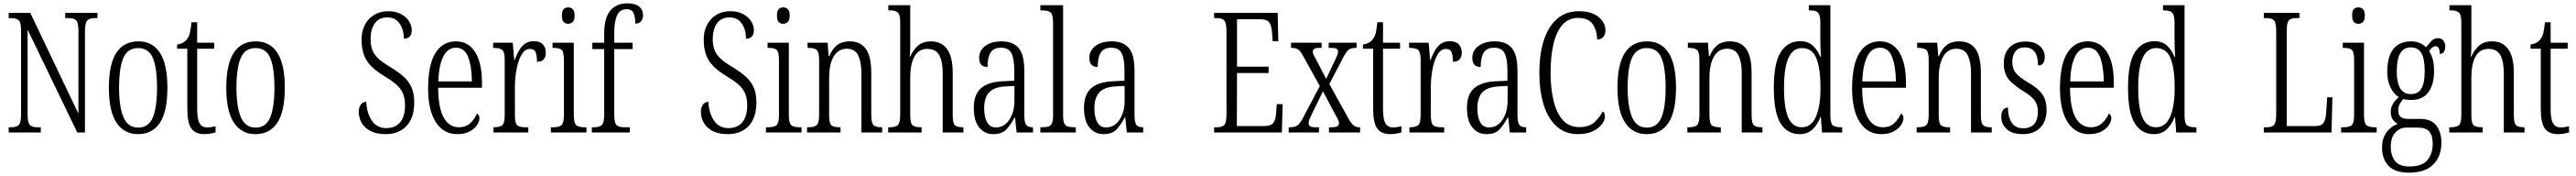

<svg xmlns="http://www.w3.org/2000/svg" viewBox="-20 -791 15401 1051"><path d="M32 0V-31H46Q79 -31 92.5 -45Q106 -59 106 -111V-605Q106 -656 92.5 -669.5Q79 -683 48 -683H32V-714H161L449 -112V-605Q449 -655 436 -669Q423 -683 391 -683H370V-714H563V-683H546Q515 -683 501.5 -668.5Q488 -654 488 -603V0H442L145 -614V-111Q145 -59 158 -45Q171 -31 203 -31H224V0Z M805 10Q723 10 677 -58Q631 -126 631 -268Q631 -544 808 -544Q892 -544 936.5 -475.5Q981 -407 981 -268Q981 -125 936 -57.5Q891 10 805 10ZM807 -29Q869 -29 894 -90Q919 -151 919 -268Q919 -386 894 -445Q869 -504 806 -504Q743 -504 717.5 -445Q692 -386 692 -268Q692 -150 719 -89.5Q746 -29 807 -29Z M1203 10Q1149 10 1124.5 -23.5Q1100 -57 1100 -143V-500H1039V-525Q1079 -531 1098 -557Q1111 -573 1116 -596Q1121 -619 1125 -658H1159V-536H1261V-500H1159V-142Q1159 -79 1173.5 -54.5Q1188 -30 1218 -30Q1233 -30 1244.5 -32Q1256 -34 1269 -37V0Q1257 3 1240 6.5Q1223 10 1203 10Z M1507 10Q1425 10 1379 -58Q1333 -126 1333 -268Q1333 -544 1510 -544Q1594 -544 1638.5 -475.5Q1683 -407 1683 -268Q1683 -125 1638 -57.5Q1593 10 1507 10ZM1509 -29Q1571 -29 1596 -90Q1621 -151 1621 -268Q1621 -386 1596 -445Q1571 -504 1508 -504Q1445 -504 1419.5 -445Q1394 -386 1394 -268Q1394 -150 1421 -89.5Q1448 -29 1509 -29Z M2286 10Q2230 10 2194.5 -9Q2159 -28 2142 -58.5Q2125 -89 2125 -125Q2125 -148 2137 -165.5Q2149 -183 2170 -183Q2173 -117 2203 -71.5Q2233 -26 2290 -26Q2344 -26 2373 -61Q2402 -96 2402 -161Q2402 -207 2388 -236.5Q2374 -266 2346 -289.5Q2318 -313 2274 -339Q2233 -364 2203 -392.5Q2173 -421 2157.5 -460Q2142 -499 2142 -556Q2142 -605 2162 -643Q2182 -681 2218 -702.5Q2254 -724 2301 -724Q2346 -724 2377.5 -707Q2409 -690 2425.5 -664.5Q2442 -639 2442 -612Q2442 -585 2429.5 -572.5Q2417 -560 2395 -560Q2395 -613 2370 -650Q2345 -687 2296 -687Q2246 -687 2221 -651Q2196 -615 2196 -558Q2196 -517 2208 -489Q2220 -461 2246 -438Q2272 -415 2315 -390Q2358 -364 2390 -336.5Q2422 -309 2439.5 -272Q2457 -235 2457 -180Q2457 -88 2411 -39Q2365 10 2286 10Z M2714 10Q2632 10 2586 -61.5Q2540 -133 2540 -263Q2540 -404 2583.5 -474Q2627 -544 2706 -544Q2781 -544 2821.5 -479.5Q2862 -415 2862 -298V-267H2600Q2601 -146 2633.5 -88.5Q2666 -31 2724 -31Q2766 -31 2792.5 -56Q2819 -81 2832 -113Q2838 -110 2842.5 -103Q2847 -96 2847 -85Q2847 -66 2832.5 -44Q2818 -22 2788.5 -6Q2759 10 2714 10ZM2802 -305Q2801 -394 2779.5 -450Q2758 -506 2707 -506Q2656 -506 2630 -452.5Q2604 -399 2601 -305Z M2931 0V-31H2933Q2968 -31 2983 -43Q2998 -55 2998 -105V-433Q2998 -481 2983 -493Q2968 -505 2932 -505H2929V-536H3046L3055 -431H3057Q3067 -460 3081.5 -486Q3096 -512 3117.5 -528.5Q3139 -545 3172 -545Q3209 -545 3226.5 -525.5Q3244 -506 3244 -476Q3244 -452 3231.5 -437Q3219 -422 3191 -422Q3191 -457 3183.5 -478Q3176 -499 3148 -499Q3125 -499 3108.5 -478.5Q3092 -458 3081 -424.5Q3070 -391 3064.5 -352Q3059 -313 3059 -275V-103Q3059 -54 3073.5 -42.5Q3088 -31 3123 -31H3139V0Z M3377 -649Q3361 -649 3350.5 -659.5Q3340 -670 3340 -698Q3340 -726 3350.5 -736.5Q3361 -747 3377 -747Q3393 -747 3404.5 -736.5Q3416 -726 3416 -698Q3416 -670 3404.5 -659.5Q3393 -649 3377 -649ZM3274 0V-31H3287Q3323 -31 3337.5 -43.5Q3352 -56 3352 -104V-430Q3352 -479 3339.5 -492Q3327 -505 3292 -505H3284V-536H3411V-106Q3411 -57 3425 -44Q3439 -31 3476 -31H3487V0Z M3519 0V-31H3533Q3564 -31 3578.5 -44Q3593 -57 3593 -108V-498H3522V-536H3593V-593Q3593 -682 3628.5 -726.5Q3664 -771 3731 -771Q3779 -771 3802 -752Q3825 -733 3825 -699Q3825 -678 3813.5 -664Q3802 -650 3779 -650Q3779 -687 3769 -711.5Q3759 -736 3727 -736Q3686 -736 3669.5 -698Q3653 -660 3653 -598V-536H3763V-498H3653V-108Q3653 -57 3667 -44Q3681 -31 3713 -31H3746V0Z M4332 10Q4276 10 4240.5 -9Q4205 -28 4188 -58.5Q4171 -89 4171 -125Q4171 -148 4183 -165.5Q4195 -183 4216 -183Q4219 -117 4249 -71.5Q4279 -26 4336 -26Q4390 -26 4419 -61Q4448 -96 4448 -161Q4448 -207 4434 -236.5Q4420 -266 4392 -289.5Q4364 -313 4320 -339Q4279 -364 4249 -392.5Q4219 -421 4203.5 -460Q4188 -499 4188 -556Q4188 -605 4208 -643Q4228 -681 4264 -702.5Q4300 -724 4347 -724Q4392 -724 4423.5 -707Q4455 -690 4471.5 -664.5Q4488 -639 4488 -612Q4488 -585 4475.5 -572.5Q4463 -560 4441 -560Q4441 -613 4416 -650Q4391 -687 4342 -687Q4292 -687 4267 -651Q4242 -615 4242 -558Q4242 -517 4254 -489Q4266 -461 4292 -438Q4318 -415 4361 -390Q4404 -364 4436 -336.5Q4468 -309 4485.5 -272Q4503 -235 4503 -180Q4503 -88 4457 -39Q4411 10 4332 10Z M4663 -649Q4647 -649 4636.5 -659.5Q4626 -670 4626 -698Q4626 -726 4636.5 -736.5Q4647 -747 4663 -747Q4679 -747 4690.5 -736.5Q4702 -726 4702 -698Q4702 -670 4690.5 -659.5Q4679 -649 4663 -649ZM4560 0V-31H4573Q4609 -31 4623.5 -43.5Q4638 -56 4638 -104V-430Q4638 -479 4625.5 -492Q4613 -505 4578 -505H4570V-536H4697V-106Q4697 -57 4711 -44Q4725 -31 4762 -31H4773V0Z M4806 0V-31H4813Q4849 -31 4863.5 -43.5Q4878 -56 4878 -105V-433Q4878 -481 4863.5 -493Q4849 -505 4814 -505H4809V-536H4929L4935 -456H4939Q4958 -501 4986.5 -522.5Q5015 -544 5060 -544Q5126 -544 5158 -498.5Q5190 -453 5190 -355V-105Q5190 -56 5203.5 -43.5Q5217 -31 5251 -31H5255V0H5131V-355Q5131 -421 5111.5 -460.5Q5092 -500 5044 -500Q4992 -500 4965 -453.5Q4938 -407 4938 -326V-103Q4938 -54 4952 -42.5Q4966 -31 5000 -31H5006V0Z M5291 0V-31H5299Q5334 -31 5348.5 -43.5Q5363 -56 5363 -105V-657Q5363 -704 5348 -716.5Q5333 -729 5304 -729H5292V-760H5423V-515Q5423 -497 5422 -479.5Q5421 -462 5420 -453H5423Q5437 -488 5466.5 -516Q5496 -544 5548 -544Q5609 -544 5643 -498Q5677 -452 5677 -356V-104Q5677 -56 5690 -43.5Q5703 -31 5737 -31H5741V0H5617V-355Q5617 -424 5596.5 -461.5Q5576 -499 5525 -499Q5474 -499 5448.5 -454.5Q5423 -410 5423 -326V-103Q5423 -54 5437.5 -42.5Q5452 -31 5487 -31H5491V0Z M5919 10Q5869 10 5836 -29Q5803 -68 5803 -148Q5803 -227 5847 -265Q5891 -303 5981 -306L6045 -309V-372Q6045 -439 6028.5 -472.5Q6012 -506 5966 -506Q5921 -506 5903 -476.5Q5885 -447 5885 -391Q5835 -391 5835 -445Q5835 -489 5871.5 -516.5Q5908 -544 5970 -544Q6037 -544 6071 -504.5Q6105 -465 6105 -369V-108Q6105 -60 6116 -45.5Q6127 -31 6154 -31H6157V0H6059L6050 -89H6046Q6024 -46 5997.5 -18Q5971 10 5919 10ZM5935 -30Q5985 -30 6015.5 -76Q6046 -122 6046 -191V-278L5992 -275Q5922 -271 5893.5 -238Q5865 -205 5865 -145Q5865 -93 5882 -61.5Q5899 -30 5935 -30Z M6201 0V-31H6208Q6235 -31 6250 -36Q6265 -41 6271 -56.5Q6277 -72 6277 -105V-656Q6277 -705 6261.5 -717Q6246 -729 6213 -729H6201V-760H6337V-105Q6337 -72 6343 -56.5Q6349 -41 6364 -36Q6379 -31 6406 -31H6413V0Z M6578 10Q6528 10 6495 -29Q6462 -68 6462 -148Q6462 -227 6506 -265Q6550 -303 6640 -306L6704 -309V-372Q6704 -439 6687.5 -472.5Q6671 -506 6625 -506Q6580 -506 6562 -476.5Q6544 -447 6544 -391Q6494 -391 6494 -445Q6494 -489 6530.5 -516.5Q6567 -544 6629 -544Q6696 -544 6730 -504.5Q6764 -465 6764 -369V-108Q6764 -60 6775 -45.5Q6786 -31 6813 -31H6816V0H6718L6709 -89H6705Q6683 -46 6656.5 -18Q6630 10 6578 10ZM6594 -30Q6644 -30 6674.5 -76Q6705 -122 6705 -191V-278L6651 -275Q6581 -271 6552.5 -238Q6524 -205 6524 -145Q6524 -93 6541 -61.5Q6558 -30 6594 -30Z M7240 0V-31H7257Q7288 -31 7301 -45Q7314 -59 7314 -107V-604Q7314 -655 7300.5 -669Q7287 -683 7257 -683H7240V-714H7620L7624 -545H7590L7587 -590Q7584 -636 7570.5 -656Q7557 -676 7514 -676H7377V-393H7566V-355H7377L7376 -38H7537Q7580 -38 7594 -57Q7608 -76 7611 -115L7615 -169H7650L7645 0Z M7686 0V-31H7692Q7722 -31 7737.5 -41.5Q7753 -52 7773 -90L7872 -277L7774 -454Q7758 -484 7744 -494.5Q7730 -505 7707 -505H7700V-536H7883V-505H7873Q7845 -505 7837.5 -498.5Q7830 -492 7830 -482Q7830 -473 7836 -461Q7842 -449 7853 -430L7910 -320L7959 -423Q7969 -443 7975 -457.5Q7981 -472 7981 -482Q7981 -496 7971.5 -500.5Q7962 -505 7940 -505H7925V-536H8092V-505H8088Q8061 -505 8046.5 -495.5Q8032 -486 8012 -448L7929 -289L8044 -82Q8062 -51 8075.5 -41Q8089 -31 8107 -31H8113V0H7927V-31H7942Q7968 -31 7977.5 -37.5Q7987 -44 7987 -56Q7987 -65 7980 -79Q7973 -93 7957 -121L7891 -246L7827 -115Q7818 -95 7811.5 -81.5Q7805 -68 7805 -55Q7805 -43 7814 -37Q7823 -31 7848 -31H7867V0Z M8294 10Q8240 10 8215.5 -23.5Q8191 -57 8191 -143V-500H8130V-525Q8170 -531 8189 -557Q8202 -573 8207 -596Q8212 -619 8216 -658H8250V-536H8352V-500H8250V-142Q8250 -79 8264.5 -54.5Q8279 -30 8309 -30Q8324 -30 8335.5 -32Q8347 -34 8360 -37V0Q8348 3 8331 6.5Q8314 10 8294 10Z M8408 0V-31H8410Q8445 -31 8460 -43Q8475 -55 8475 -105V-433Q8475 -481 8460 -493Q8445 -505 8409 -505H8406V-536H8523L8532 -431H8534Q8544 -460 8558.5 -486Q8573 -512 8594.5 -528.5Q8616 -545 8649 -545Q8686 -545 8703.5 -525.5Q8721 -506 8721 -476Q8721 -452 8708.5 -437Q8696 -422 8668 -422Q8668 -457 8660.5 -478Q8653 -499 8625 -499Q8602 -499 8585.5 -478.5Q8569 -458 8558 -424.5Q8547 -391 8541.5 -352Q8536 -313 8536 -275V-103Q8536 -54 8550.5 -42.5Q8565 -31 8600 -31H8616V0Z M8868 10Q8818 10 8785 -29Q8752 -68 8752 -148Q8752 -227 8796 -265Q8840 -303 8930 -306L8994 -309V-372Q8994 -439 8977.5 -472.5Q8961 -506 8915 -506Q8870 -506 8852 -476.5Q8834 -447 8834 -391Q8784 -391 8784 -445Q8784 -489 8820.5 -516.5Q8857 -544 8919 -544Q8986 -544 9020 -504.5Q9054 -465 9054 -369V-108Q9054 -60 9065 -45.5Q9076 -31 9103 -31H9106V0H9008L8999 -89H8995Q8973 -46 8946.5 -18Q8920 10 8868 10ZM8884 -30Q8934 -30 8964.5 -76Q8995 -122 8995 -191V-278L8941 -275Q8871 -271 8842.5 -238Q8814 -205 8814 -145Q8814 -93 8831 -61.5Q8848 -30 8884 -30Z M9415 10Q9340 10 9288.5 -36Q9237 -82 9211 -164.5Q9185 -247 9185 -358Q9185 -469 9212 -551.5Q9239 -634 9291.5 -679Q9344 -724 9422 -724Q9497 -724 9538.5 -690Q9580 -656 9580 -611Q9580 -584 9566.5 -569.5Q9553 -555 9530 -555Q9530 -609 9504 -646.5Q9478 -684 9417 -684Q9359 -684 9323 -643Q9287 -602 9269.5 -528.5Q9252 -455 9252 -358Q9252 -260 9270.5 -186.5Q9289 -113 9326.5 -72.5Q9364 -32 9423 -32Q9481 -32 9512.5 -59.5Q9544 -87 9564 -126Q9577 -117 9577 -94Q9577 -74 9559 -49.5Q9541 -25 9505 -7.5Q9469 10 9415 10Z M9826 10Q9744 10 9698 -58Q9652 -126 9652 -268Q9652 -544 9829 -544Q9913 -544 9957.5 -475.5Q10002 -407 10002 -268Q10002 -125 9957 -57.5Q9912 10 9826 10ZM9828 -29Q9890 -29 9915 -90Q9940 -151 9940 -268Q9940 -386 9915 -445Q9890 -504 9827 -504Q9764 -504 9738.5 -445Q9713 -386 9713 -268Q9713 -150 9740 -89.5Q9767 -29 9828 -29Z M10070 0V-31H10077Q10113 -31 10127.5 -43.5Q10142 -56 10142 -105V-433Q10142 -481 10127.5 -493Q10113 -505 10078 -505H10073V-536H10193L10199 -456H10203Q10222 -501 10250.5 -522.5Q10279 -544 10324 -544Q10390 -544 10422 -498.5Q10454 -453 10454 -355V-105Q10454 -56 10467.5 -43.5Q10481 -31 10515 -31H10519V0H10395V-355Q10395 -421 10375.5 -460.5Q10356 -500 10308 -500Q10256 -500 10229 -453.5Q10202 -407 10202 -326V-103Q10202 -54 10216 -42.5Q10230 -31 10264 -31H10270V0Z M10741 10Q10668 10 10627.5 -54Q10587 -118 10587 -267Q10587 -417 10629 -481Q10671 -545 10745 -545Q10791 -545 10819.5 -519Q10848 -493 10865 -452H10869Q10867 -475 10866 -501Q10865 -527 10865 -554V-653Q10865 -687 10858.5 -703Q10852 -719 10838 -724Q10824 -729 10802 -729H10796V-760H10925V-100Q10925 -55 10939.5 -43Q10954 -31 10988 -31H10996V0H10875L10868 -93H10866Q10848 -46 10818 -18Q10788 10 10741 10ZM10754 -31Q10811 -31 10838.5 -93.5Q10866 -156 10866 -266Q10866 -381 10841.5 -442.5Q10817 -504 10755 -504Q10702 -504 10675 -446.5Q10648 -389 10648 -266Q10648 -144 10674 -87.5Q10700 -31 10754 -31Z M11229 10Q11147 10 11101 -61.5Q11055 -133 11055 -263Q11055 -404 11098.5 -474Q11142 -544 11221 -544Q11296 -544 11336.5 -479.5Q11377 -415 11377 -298V-267H11115Q11116 -146 11148.5 -88.5Q11181 -31 11239 -31Q11281 -31 11307.5 -56Q11334 -81 11347 -113Q11353 -110 11357.5 -103Q11362 -96 11362 -85Q11362 -66 11347.5 -44Q11333 -22 11303.5 -6Q11274 10 11229 10ZM11317 -305Q11316 -394 11294.5 -450Q11273 -506 11222 -506Q11171 -506 11145 -452.5Q11119 -399 11116 -305Z M11441 0V-31H11448Q11484 -31 11498.5 -43.5Q11513 -56 11513 -105V-433Q11513 -481 11498.5 -493Q11484 -505 11449 -505H11444V-536H11564L11570 -456H11574Q11593 -501 11621.5 -522.5Q11650 -544 11695 -544Q11761 -544 11793 -498.5Q11825 -453 11825 -355V-105Q11825 -56 11838.5 -43.5Q11852 -31 11886 -31H11890V0H11766V-355Q11766 -421 11746.5 -460.5Q11727 -500 11679 -500Q11627 -500 11600 -453.5Q11573 -407 11573 -326V-103Q11573 -54 11587 -42.5Q11601 -31 11635 -31H11641V0Z M12076 10Q12012 10 11979.5 -20Q11947 -50 11947 -94Q11947 -123 11959 -136Q11971 -149 11987 -149Q11987 -93 12009 -59Q12031 -25 12078 -25Q12166 -25 12166 -127Q12166 -162 12148.5 -188.5Q12131 -215 12080 -246Q12037 -273 12011 -296.5Q11985 -320 11973.5 -347Q11962 -374 11962 -412Q11962 -474 11997 -508.5Q12032 -543 12091 -543Q12147 -543 12177 -516.5Q12207 -490 12207 -451Q12207 -400 12167 -400Q12167 -508 12087 -508Q12049 -508 12031 -483.5Q12013 -459 12013 -422Q12013 -380 12035 -354Q12057 -328 12108 -298Q12168 -264 12193 -227Q12218 -190 12218 -135Q12218 -68 12180.5 -29Q12143 10 12076 10Z M12472 10Q12390 10 12344 -61.5Q12298 -133 12298 -263Q12298 -404 12341.5 -474Q12385 -544 12464 -544Q12539 -544 12579.5 -479.5Q12620 -415 12620 -298V-267H12358Q12359 -146 12391.5 -88.5Q12424 -31 12482 -31Q12524 -31 12550.5 -56Q12577 -81 12590 -113Q12596 -110 12600.5 -103Q12605 -96 12605 -85Q12605 -66 12590.5 -44Q12576 -22 12546.5 -6Q12517 10 12472 10ZM12560 -305Q12559 -394 12537.5 -450Q12516 -506 12465 -506Q12414 -506 12388 -452.5Q12362 -399 12359 -305Z M12859 10Q12786 10 12745.5 -54Q12705 -118 12705 -267Q12705 -417 12747 -481Q12789 -545 12863 -545Q12909 -545 12937.5 -519Q12966 -493 12983 -452H12987Q12985 -475 12984 -501Q12983 -527 12983 -554V-653Q12983 -687 12976.5 -703Q12970 -719 12956 -724Q12942 -729 12920 -729H12914V-760H13043V-100Q13043 -55 13057.5 -43Q13072 -31 13106 -31H13114V0H12993L12986 -93H12984Q12966 -46 12936 -18Q12906 10 12859 10ZM12872 -31Q12929 -31 12956.5 -93.5Q12984 -156 12984 -266Q12984 -381 12959.5 -442.5Q12935 -504 12873 -504Q12820 -504 12793 -446.5Q12766 -389 12766 -266Q12766 -144 12792 -87.5Q12818 -31 12872 -31Z M13517 0V-31H13535Q13565 -31 13578 -45Q13591 -59 13591 -109V-604Q13591 -655 13578 -669Q13565 -683 13534 -683H13517V-714H13730V-683H13711Q13679 -683 13666.5 -669Q13654 -655 13654 -606V-38H13824Q13861 -38 13874 -57.5Q13887 -77 13890 -119L13896 -210H13927L13922 0Z M14082 -649Q14066 -649 14055.5 -659.5Q14045 -670 14045 -698Q14045 -726 14055.5 -736.5Q14066 -747 14082 -747Q14098 -747 14109.5 -736.5Q14121 -726 14121 -698Q14121 -670 14109.5 -659.5Q14098 -649 14082 -649ZM13979 0V-31H13992Q14028 -31 14042.5 -43.5Q14057 -56 14057 -104V-430Q14057 -479 14044.5 -492Q14032 -505 13997 -505H13989V-536H14116V-106Q14116 -57 14130 -44Q14144 -31 14181 -31H14192V0Z M14386 240Q14302 240 14263 199.5Q14224 159 14224 90Q14224 49 14238 20.5Q14252 -8 14273.5 -25.5Q14295 -43 14318 -51Q14302 -59 14289 -76Q14276 -93 14276 -123Q14276 -152 14290.5 -173.5Q14305 -195 14324 -211Q14294 -229 14274.5 -269Q14255 -309 14255 -359Q14255 -544 14399 -544Q14427 -544 14449.5 -534Q14472 -524 14487 -509Q14499 -524 14516.5 -543.5Q14534 -563 14559 -563Q14580 -563 14591 -548.5Q14602 -534 14602 -514Q14602 -495 14594 -482Q14586 -469 14569 -469Q14569 -515 14544 -515Q14526 -515 14505 -487Q14518 -467 14526.5 -439Q14535 -411 14535 -364Q14535 -287 14501 -240.5Q14467 -194 14399 -194Q14388 -194 14373.5 -195.5Q14359 -197 14351 -200Q14340 -188 14330.5 -171.5Q14321 -155 14321 -130Q14321 -103 14336.5 -92Q14352 -81 14379 -81H14450Q14520 -81 14549.5 -40Q14579 1 14579 60Q14579 142 14530.5 191Q14482 240 14386 240ZM14396 -229Q14440 -229 14459.5 -262.5Q14479 -296 14479 -365Q14479 -442 14458.5 -475Q14438 -508 14395 -508Q14354 -508 14333 -473Q14312 -438 14312 -364Q14312 -229 14396 -229ZM14387 203Q14465 203 14496 164Q14527 125 14527 68Q14527 18 14506.5 -5.5Q14486 -29 14438 -29H14368Q14331 -29 14303.5 0.5Q14276 30 14276 86Q14276 135 14300.5 169Q14325 203 14387 203Z M14626 0V-31H14634Q14669 -31 14683.5 -43.5Q14698 -56 14698 -105V-657Q14698 -704 14683 -716.5Q14668 -729 14639 -729H14627V-760H14758V-515Q14758 -497 14757 -479.5Q14756 -462 14755 -453H14758Q14772 -488 14801.5 -516Q14831 -544 14883 -544Q14944 -544 14978 -498Q15012 -452 15012 -356V-104Q15012 -56 15025 -43.5Q15038 -31 15072 -31H15076V0H14952V-355Q14952 -424 14931.5 -461.5Q14911 -499 14860 -499Q14809 -499 14783.5 -454.5Q14758 -410 14758 -326V-103Q14758 -54 14772.5 -42.5Q14787 -31 14822 -31H14826V0Z M15276 10Q15222 10 15197.5 -23.5Q15173 -57 15173 -143V-500H15112V-525Q15152 -531 15171 -557Q15184 -573 15189 -596Q15194 -619 15198 -658H15232V-536H15334V-500H15232V-142Q15232 -79 15246.5 -54.5Q15261 -30 15291 -30Q15306 -30 15317.5 -32Q15329 -34 15342 -37V0Q15330 3 15313 6.5Q15296 10 15276 10Z"/></svg>

Font: Noto Serif Sinhala ExtraCondensed Light
Style: Regular
Weight: 300
Width: 2
Designer: Jelle Bosma - Monotype Design Team
Foundry: Monotype Imaging Inc.
Version: Version 2.007; ttfautohint (v1.8.4.7-5d5b)